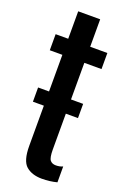

<svg xmlns="http://www.w3.org/2000/svg" viewBox="-143 -772 542 825"><g transform="rotate(20 128.5 -359.0)"><path d="M14.5 -292H220.5V-357H14.5ZM163.5 6Q199 6 232 -2.5V-75Q218 -68.5 200 -68.5Q183 -68.5 174 -79.5Q165 -90.5 165 -129V-524.5H243.5V-598H165V-723.5H64.5V-598H7V-524.5H64.5V-108.5Q64.5 -40 91.2 -17Q118 6 163.5 6Z"/></g></svg>

Font: Anybody ExtraCondensed Medium
Style: Regular
Weight: 500
Width: 2
Version: Version 1.113;gftools[0.9.25]